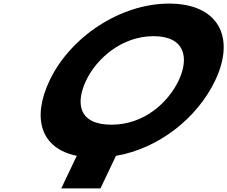

<svg xmlns="http://www.w3.org/2000/svg" viewBox="-20 -860 1263 1067"><path d="M458.7 -413C517.2 -536 658 -659 833.4 -659C1010.1 -659 1031.5 -536 973 -413C914.5 -290 781 -167 599.5 -167C413.2 -167 400.3 -290 458.7 -413ZM255.7 -413C156.1 -203.4 205.9 -34.7 406.6 5.8L320.5 187H538.3L624.4 6C860.8 -34.1 1076.2 -203.1 1176 -413C1290.6 -654 1193 -840 919.5 -840C647.7 -840 370.3 -654 255.7 -413Z"/></svg>

Font: Hussar
Style: BdSuprExtOblFive
Weight: 700
Foundry: Cannot Into Space Fonts
Version: Version 2.00